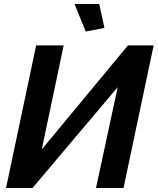

<svg xmlns="http://www.w3.org/2000/svg" viewBox="-20 -936 785 956"><path d="M10 0 160 -710H297L188 -192L617 -710H745L595 0H458L566 -502L142 0ZM351 -916H474L500 -797L407 -779Z"/></svg>

Font: Raleway
Style: Bold Italic
Weight: 700
Italic angle: -12°
Designer: Matt McInerney, Pablo Impallari, Rodrigo Fuenzalida
Foundry: Matt McInerney, Pablo Impallari, Rodrigo Fuenzalida
Version: Version 4.101;RELEASE